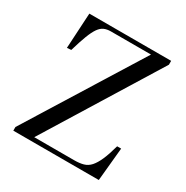

<svg xmlns="http://www.w3.org/2000/svg" viewBox="-166 -860 963 996"><g transform="rotate(30 315.5 -361.5)"><path d="M48 0V-22L469 -699H229Q206 -699 189 -691.5Q172 -684 158 -664Q144 -644 130 -607.5Q116 -571 99 -513L74 -511L86 -723H576V-700L159 -25H399Q430 -25 453 -31.5Q476 -38 493 -57Q510 -76 525 -110Q540 -144 555 -199H579L560 0Z"/></g></svg>

Font: Literata 60pt
Style: Regular
Weight: 400
Designer: Latin by Veronika Burian and Jose Scaglione. Greek by Irene Vlachou. Cyrillic by Vera Evstafieva.
Foundry: TypeTogether
Version: Version 3.002